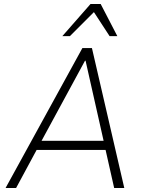

<svg xmlns="http://www.w3.org/2000/svg" viewBox="-20 -947 734 967"><path d="M8 0 395 -705H443L606 0H555L509 -204L537 -192H142L171 -204L61 0ZM408 -641 184 -228 166 -238H529L504 -228L411 -641ZM294 -765 436 -927H487L571 -765H532L453 -886L332 -765Z"/></svg>

Font: Nunito Sans 7pt SemiCondensed ExtraLight
Style: Italic
Weight: 250
Width: 4
Italic angle: -9°
Designer: Vernon Adams
Foundry: Vernon Adams
Version: Version 3.101;gftools[0.9.27]